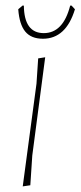

<svg xmlns="http://www.w3.org/2000/svg" viewBox="-20 -660 287 684"><path d="M235 -640 247 -627Q215 -522 133 -522Q91 -522 70 -547.5Q49 -573 45 -627L60 -640H65Q66 -542 136 -542Q205 -542 230 -640ZM141 -456 95 -106 88 0 61 4 110 -362 116 -452Z"/></svg>

Font: Alegreya Sans SC Thin
Style: Italic
Weight: 100
Italic angle: -7°
Designer: Juan Pablo del Peral
Foundry: Huerta Tipografica
Version: Version 2.007